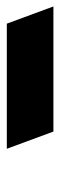

<svg xmlns="http://www.w3.org/2000/svg" viewBox="11 -648 180 577"><g transform="rotate(90 101.5 -360.0)"><path d="M-45.4 -290H-115.4L-167.1 -430H-97.1H138.9H208.9L260.6 -290H190.6Z"/></g></svg>

Font: Nordica Plus
Style: NordicaClassicRgCondOpObl
Weight: 500
Version: Version 1.01